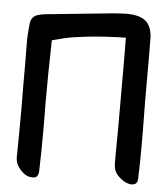

<svg xmlns="http://www.w3.org/2000/svg" viewBox="-57 -881 824 941"><g transform="rotate(5 355.0 -410.5)"><path d="M68.4 -34.2C79.1 -18.6 91.8 -6.8 105.5 1C114.3 5.9 125 8.8 136.7 8.8H143.6C159.2 7.8 167 -3.9 168 -26.4C169.9 -87.9 170.9 -152.3 170.9 -221.7C170.9 -262.7 170.9 -304.7 169.9 -348.6C169.9 -452.1 170.9 -558.6 173.8 -668.9C212.9 -679.7 249 -688.5 283.2 -693.4C335.9 -701.2 385.7 -706.1 433.6 -709C480.5 -711.9 513.7 -712.9 534.2 -712.9C535.2 -682.6 535.2 -580.1 535.2 -406.2V-242.2C534.2 -188.5 534.2 -140.6 534.2 -97.7C534.2 -71.3 541 -51.8 554.7 -37.1C568.4 -22.5 582 -12.7 595.7 -5.9C615.2 2.9 628.9 1 632.8 0C646.5 -2.9 653.3 -11.7 654.3 -28.3C656.2 -80.1 657.2 -131.8 657.2 -184.6C657.2 -236.3 657.2 -288.1 656.2 -339.8C655.3 -377.9 655.3 -419.9 655.3 -467.8C655.3 -614.3 655.3 -702.1 654.3 -732.4C651.4 -756.8 645.5 -776.4 634.8 -791C616.2 -817.4 581.1 -830.1 527.3 -830.1C484.4 -829.1 442.4 -825.2 400.4 -820.3C363.3 -816.4 321.3 -812.5 273.4 -807.6C223.6 -802.7 181.6 -797.9 146.5 -794.9C120.1 -793 98.6 -788.1 82 -781.2C68.4 -771.5 60.5 -758.8 58.6 -742.2C54.7 -703.1 52.7 -675.8 52.7 -659.2C52.7 -625 53.7 -586.9 53.7 -541C53.7 -467.8 53.7 -394.5 54.7 -321.3C54.7 -235.4 53.7 -155.3 52.7 -82C52.7 -65.4 57.6 -48.8 68.4 -34.2Z"/></g></svg>

Font: ChillSide Comic
Style: Regular
Weight: 400
Designer: Koroletov, Abay Emes
Version: Version 1.000